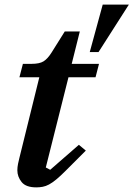

<svg xmlns="http://www.w3.org/2000/svg" viewBox="-20 -798 577 830"><path d="M137 12Q92 12 73.5 -11Q55 -34 55 -62Q55 -75 58 -90Q61 -105 64 -116L150 -464H64L79 -522H117Q151 -522 168.5 -533Q186 -544 203 -571L260 -662H325L290 -522H408L393 -464H276L178 -74L197 -64L321 -172L351 -147L262 -58Q240 -36 223 -22Q206 -8 192 -0.5Q178 7 164.5 9.5Q151 12 137 12ZM424 -778H537L406 -573H368Z"/></svg>

Font: IBM Plex Serif SmBld
Style: Italic
Weight: 600
Italic angle: -14°
Designer: Mike Abbink, Paul van der Laan, Pieter van Rosmalen
Foundry: Bold Monday
Version: Version 3.001